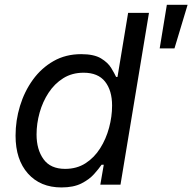

<svg xmlns="http://www.w3.org/2000/svg" viewBox="-20 -782 814 813"><path d="M240.2 11.7Q150.9 11.7 98.4 -47.1Q45.9 -106 45.9 -207.5Q45.9 -272 64.7 -333.5Q83.5 -395 119.4 -444.6Q155.3 -494.1 206.8 -523.4Q258.3 -552.7 323.7 -552.7Q377.9 -552.7 407.5 -534.9Q437 -517.1 450.9 -494.1Q464.8 -471.2 471.7 -456.1H477.5L522.5 -727.5H610.8L490.2 0H404.8L419.4 -84.5H410.2Q398.4 -67.4 378.2 -44.7Q357.9 -22 324.5 -5.1Q291 11.7 240.2 11.7ZM255.9 -66.9Q305.2 -66.9 342.3 -90.8Q379.4 -114.7 404.3 -154.3Q429.2 -193.8 441.9 -241.2Q454.6 -288.6 454.6 -335Q454.6 -398.9 424.8 -436.5Q395 -474.1 334 -474.1Q285.2 -474.1 248 -450.9Q210.9 -427.7 185.8 -389.4Q160.6 -351.1 147.7 -304.9Q134.8 -258.8 134.8 -212.4Q134.8 -148.9 164.3 -107.9Q193.8 -66.9 255.9 -66.9ZM656.2 -577.1 686.5 -761.7H774.4L718.8 -577.1Z"/></svg>

Font: Inter Variable
Style: Italic
Weight: 400
Italic angle: -9.39999°
Designer: Rasmus Andersson
Foundry: rsms
Version: Version 4.001;git-9221beed3